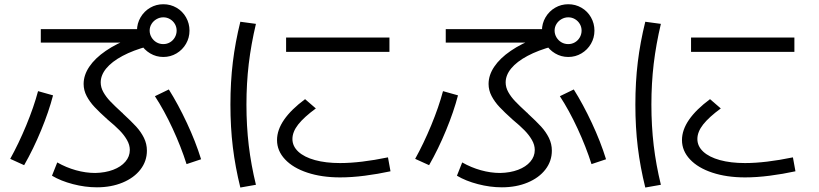

<svg xmlns="http://www.w3.org/2000/svg" viewBox="-20 -838 3790 889"><path d="M220.7 -24.4 245.1 -85.9Q286.1 -62.5 331.5 -49.8Q377 -37.1 420.9 -37.1Q467.8 -38.1 503.9 -51.8Q540 -65.4 560.5 -89.4Q581.1 -113.3 581.1 -143.6Q581.1 -167 567.9 -189.9Q554.7 -212.9 533.7 -234.4Q512.7 -255.9 478.5 -284.2Q440.4 -318.4 418 -342.3Q395.5 -366.2 381.3 -393.1Q367.2 -419.9 367.2 -449.2Q367.2 -490.2 393.6 -529.3Q419.9 -568.4 469.7 -602.5Q519.5 -636.7 589.8 -663.1L603.5 -640.6H168.9V-703.1H666V-624Q596.7 -605.5 547.4 -579.1Q498 -552.7 472.2 -521.5Q446.3 -490.2 446.3 -456.1Q446.3 -433.6 458.5 -411.6Q470.7 -389.6 490.7 -368.7Q510.7 -347.7 544.9 -316.4Q546.9 -315.4 547.4 -314.9Q547.9 -314.5 548.8 -312.5Q587.9 -276.4 610.4 -252Q632.8 -227.5 646.5 -199.7Q660.2 -171.9 660.2 -140.6Q660.2 -91.8 630.4 -53.2Q600.6 -14.6 547.9 7.3Q495.1 29.3 428.7 29.3Q374 29.3 317.9 14.6Q261.7 0 220.7 -24.4ZM156.2 -416 225.6 -396.5Q206.1 -321.3 170.4 -234.9Q134.8 -148.4 91.8 -73.2L27.3 -102.5Q66.4 -172.9 101.6 -257.8Q136.7 -342.8 156.2 -416ZM697.3 -392.6 761.7 -423.8Q804.7 -355.5 845.2 -269Q885.7 -182.6 911.1 -100.6L843.8 -78.1Q818.4 -158.2 779.3 -242.7Q740.2 -327.1 697.3 -392.6ZM614.3 -696.3Q614.3 -729.5 630.9 -757.8Q647.5 -786.1 675.3 -802.2Q703.1 -818.4 736.3 -818.4Q769.5 -818.4 797.4 -802.2Q825.2 -786.1 841.3 -757.8Q857.4 -729.5 857.4 -696.3Q857.4 -663.1 841.3 -635.3Q825.2 -607.4 797.4 -590.8Q769.5 -574.2 736.3 -574.2Q703.1 -574.2 675.3 -590.8Q647.5 -607.4 630.9 -635.3Q614.3 -663.1 614.3 -696.3ZM797.9 -696.3Q797.9 -712.9 789.6 -727.1Q781.2 -741.2 767.1 -749.5Q752.9 -757.8 736.3 -757.8Q719.7 -757.8 705.1 -749.5Q690.4 -741.2 681.6 -727.1Q672.9 -712.9 672.9 -696.3Q672.9 -679.7 681.6 -665Q690.4 -650.4 704.6 -642.1Q718.8 -633.8 736.3 -633.8Q752.9 -633.8 767.1 -642.1Q781.2 -650.4 789.6 -665Q797.9 -679.7 797.9 -696.3Z M1262.7 -189.5Q1262.7 -236.3 1295.4 -283.7Q1328.1 -331.1 1392.6 -378.9L1442.4 -335.9Q1387.7 -295.9 1360.8 -261.7Q1334 -227.5 1334 -194.3Q1334 -161.1 1361.3 -135.7Q1388.7 -110.4 1438.5 -96.7Q1488.3 -83 1554.7 -83Q1648.4 -83 1776.4 -109.4L1788.1 -44.9Q1729.5 -32.2 1668.9 -24.4Q1608.4 -16.6 1554.7 -16.6Q1469.7 -16.6 1403.3 -38.6Q1336.9 -60.5 1299.8 -100.1Q1262.7 -139.6 1262.7 -189.5ZM1304.7 -664.1H1783.2V-597.7H1304.7ZM1046.9 -353.5Q1046.9 -458 1058.1 -550.3Q1069.3 -642.6 1092.8 -737.3L1165 -727.5Q1142.6 -632.8 1131.8 -542.5Q1121.1 -452.1 1121.1 -353.5Q1121.1 -254.9 1131.8 -164.6Q1142.6 -74.2 1165 17.6L1092.8 30.3Q1069.3 -64.5 1058.1 -156.7Q1046.9 -249 1046.9 -353.5Z M2095.7 -24.4 2120.1 -85.9Q2161.1 -62.5 2206.5 -49.8Q2252 -37.1 2295.9 -37.1Q2342.8 -38.1 2378.9 -51.8Q2415 -65.4 2435.5 -89.4Q2456.1 -113.3 2456.1 -143.6Q2456.1 -167 2442.9 -189.9Q2429.7 -212.9 2408.7 -234.4Q2387.7 -255.9 2353.5 -284.2Q2315.4 -318.4 2293 -342.3Q2270.5 -366.2 2256.3 -393.1Q2242.2 -419.9 2242.2 -449.2Q2242.2 -490.2 2268.6 -529.3Q2294.9 -568.4 2344.7 -602.5Q2394.5 -636.7 2464.8 -663.1L2478.5 -640.6H2043.9V-703.1H2541V-624Q2471.7 -605.5 2422.4 -579.1Q2373 -552.7 2347.2 -521.5Q2321.3 -490.2 2321.3 -456.1Q2321.3 -433.6 2333.5 -411.6Q2345.7 -389.6 2365.7 -368.7Q2385.7 -347.7 2419.9 -316.4Q2421.9 -315.4 2422.4 -314.9Q2422.9 -314.5 2423.8 -312.5Q2462.9 -276.4 2485.4 -252Q2507.8 -227.5 2521.5 -199.7Q2535.2 -171.9 2535.2 -140.6Q2535.2 -91.8 2505.4 -53.2Q2475.6 -14.6 2422.9 7.3Q2370.1 29.3 2303.7 29.3Q2249 29.3 2192.9 14.6Q2136.7 0 2095.7 -24.4ZM2031.2 -416 2100.6 -396.5Q2081.1 -321.3 2045.4 -234.9Q2009.8 -148.4 1966.8 -73.2L1902.3 -102.5Q1941.4 -172.9 1976.6 -257.8Q2011.7 -342.8 2031.2 -416ZM2572.3 -392.6 2636.7 -423.8Q2679.7 -355.5 2720.2 -269Q2760.7 -182.6 2786.1 -100.6L2718.8 -78.1Q2693.4 -158.2 2654.3 -242.7Q2615.2 -327.1 2572.3 -392.6ZM2489.3 -696.3Q2489.3 -729.5 2505.9 -757.8Q2522.5 -786.1 2550.3 -802.2Q2578.1 -818.4 2611.3 -818.4Q2644.5 -818.4 2672.4 -802.2Q2700.2 -786.1 2716.3 -757.8Q2732.4 -729.5 2732.4 -696.3Q2732.4 -663.1 2716.3 -635.3Q2700.2 -607.4 2672.4 -590.8Q2644.5 -574.2 2611.3 -574.2Q2578.1 -574.2 2550.3 -590.8Q2522.5 -607.4 2505.9 -635.3Q2489.3 -663.1 2489.3 -696.3ZM2672.9 -696.3Q2672.9 -712.9 2664.6 -727.1Q2656.2 -741.2 2642.1 -749.5Q2627.9 -757.8 2611.3 -757.8Q2594.7 -757.8 2580.1 -749.5Q2565.4 -741.2 2556.6 -727.1Q2547.9 -712.9 2547.9 -696.3Q2547.9 -679.7 2556.6 -665Q2565.4 -650.4 2579.6 -642.1Q2593.8 -633.8 2611.3 -633.8Q2627.9 -633.8 2642.1 -642.1Q2656.2 -650.4 2664.6 -665Q2672.9 -679.7 2672.9 -696.3Z M3137.7 -189.5Q3137.7 -236.3 3170.4 -283.7Q3203.1 -331.1 3267.6 -378.9L3317.4 -335.9Q3262.7 -295.9 3235.8 -261.7Q3209 -227.5 3209 -194.3Q3209 -161.1 3236.3 -135.7Q3263.7 -110.4 3313.5 -96.7Q3363.3 -83 3429.7 -83Q3523.4 -83 3651.4 -109.4L3663.1 -44.9Q3604.5 -32.2 3543.9 -24.4Q3483.4 -16.6 3429.7 -16.6Q3344.7 -16.6 3278.3 -38.6Q3211.9 -60.5 3174.8 -100.1Q3137.7 -139.6 3137.7 -189.5ZM3179.7 -664.1H3658.2V-597.7H3179.7ZM2921.9 -353.5Q2921.9 -458 2933.1 -550.3Q2944.3 -642.6 2967.8 -737.3L3040 -727.5Q3017.6 -632.8 3006.8 -542.5Q2996.1 -452.1 2996.1 -353.5Q2996.1 -254.9 3006.8 -164.6Q3017.6 -74.2 3040 17.6L2967.8 30.3Q2944.3 -64.5 2933.1 -156.7Q2921.9 -249 2921.9 -353.5Z"/></svg>

Font: Pretendard JP Variable
Style: Regular
Weight: 400
Designer: Base glyphs from Inter by Rasmus Andersson; Hangul glyphs from Noto Sans CJK(Source Han Sans) by Jang Soo-young and Kang
Foundry: Kil Hyung-jin
Version: Version 1.307;Glyphs 3.2 (3192)